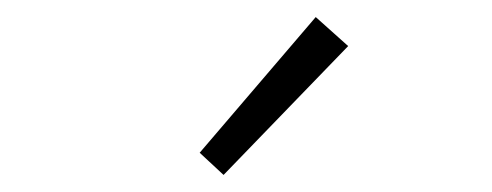

<svg xmlns="http://www.w3.org/2000/svg" viewBox="-20 -779 576 225"><path d="M242 -574 214 -600 350 -759 388 -725Z"/></svg>

Font: Assistant ExtraLight Light
Style: Regular
Weight: 300
Version: Version 3.000